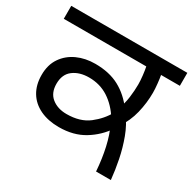

<svg xmlns="http://www.w3.org/2000/svg" viewBox="-147 -767 916 911"><g transform="rotate(30 311.0 -311.0)"><path d="M488 0Q483 -68 470 -126Q457 -184 435 -230L425 -254Q391 -309 344 -339.5Q297 -370 237 -370Q185 -370 151 -344.5Q117 -319 117 -267Q117 -217 149 -191.5Q181 -166 230 -166Q304 -166 350.5 -202Q397 -238 423 -286L430 -312Q445 -347 450 -386Q455 -425 455 -458Q455 -478 452 -505Q449 -532 445 -551H-7V-622H629V-551H526Q529 -536 532 -507.5Q535 -479 535 -458Q535 -403 521.5 -347Q508 -291 475 -243L462 -221Q425 -165 367 -129.5Q309 -94 229 -94Q170 -94 126 -115Q82 -136 58.5 -175Q35 -214 35 -268Q35 -324 61.5 -362.5Q88 -401 132 -421Q176 -441 230 -441Q307 -441 362 -411.5Q417 -382 458 -326L471 -309Q503 -266 522.5 -213.5Q542 -161 553 -106Q564 -51 569 0Z"/></g></svg>

Font: hexlgurmukhi05
Style: Book
Weight: 400
Designer: Jelle Bosma - Monotype Design Team
Foundry: Monotype Imaging Inc.
Version: Version 2.003